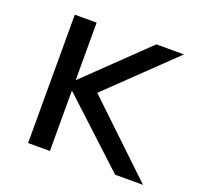

<svg xmlns="http://www.w3.org/2000/svg" viewBox="-94 -587 703 686"><g transform="rotate(20 258.0 -244.0)"><path d="M79 0V-488H162V-271H164L389 -488H494L227 -231L228 -274L516 0H410L164 -228H162V0Z"/></g></svg>

Font: Nunito Sans 11pt
Style: Regular
Weight: 400
Version: Version 3.101;gftools[0.9.27]